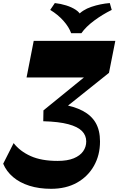

<svg xmlns="http://www.w3.org/2000/svg" viewBox="-85 -991 753 1221"><path d="M239.7 209.7Q163 209.7 101.6 190.2Q40.1 170.7 -2.1 134.7Q-44.4 98.7 -64.7 50.1L1.7 -81Q41.9 -29 110.2 1.6Q178.6 32.3 281 32.3Q343.7 32.3 383.9 15.7Q424.1 -0.9 443.8 -29Q463.4 -57.1 463.4 -91.6Q463.4 -129.9 436.5 -157.4Q409.6 -185 349.6 -201.1Q289.6 -217.3 190.1 -220L191.3 -289L480.6 -524.3L481.6 -498.3H83.9L129.4 -731H648.3L608 -527.6L287.3 -271.4L300.4 -329Q386 -315.3 441.4 -285.9Q496.9 -256.4 523.9 -209Q551 -161.6 551 -91Q551 -4.7 512.6 63.4Q474.3 131.4 404.7 170.6Q335.1 209.7 239.7 209.7ZM613.2 -971.5 625.5 -928Q565.7 -898.5 513.5 -859.6Q461.2 -820.8 432.5 -779.8H367.5Q353.5 -819.3 318.4 -858.8Q283.3 -898.3 234.3 -928L263.7 -971.5Q301 -967.5 336 -956.5Q371 -945.5 396.6 -928.7Q422.2 -912 431 -888.7L405.7 -889Q438.2 -928 496.2 -947.5Q554.2 -967 613.2 -971.5Z"/></svg>

Font: Savate ExtraLight
Style: Italic
Weight: 200
Italic angle: -11°
Designer: Max Esnée
Foundry: Plomb Type
Version: Version 2.000